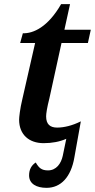

<svg xmlns="http://www.w3.org/2000/svg" viewBox="-20 -679 457 924"><path d="M204 225C273 225 322 173 338 78L369 -95C327 -74 287 -65 255 -65C221 -65 202 -81 202 -119C202 -132 206 -160 218 -207L276 -472H403L417 -536H290L317 -659H274C211 -549 140 -517 90 -519L77 -472H149L88 -204C76 -155 72 -114 72 -103C72 -31 120 10 190 10C230 10 268 3 299 -11L282 71C274 108 251 141 211 141C180 141 167 129 152 103C132 116 120 136 120 165C120 206 156 225 204 225Z"/></svg>

Font: Noto Serif Semi
Style: Italic
Weight: 600
Italic angle: -12°
Designer: Monotype Design Team
Foundry: Monotype Imaging Inc.
Version: Version 1.901